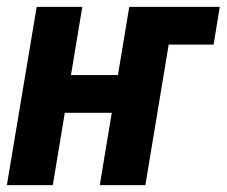

<svg xmlns="http://www.w3.org/2000/svg" viewBox="-29 -540 661 560"><path d="M-9 0 78 -520H211L178 -321H315L348 -520H612L594 -410H463L395 0H262L297 -211H160L125 0Z"/></svg>

Font: Iosevka SS04 XBd Ex
Style: Italic
Weight: 800
Width: 7
Italic angle: -9°
Monospace: yes
Designer: Belleve Invis
Foundry: Belleve Invis
Version: Version 19.0.0; ttfautohint (v1.8.4)